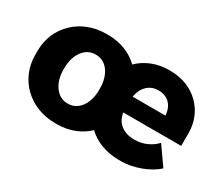

<svg xmlns="http://www.w3.org/2000/svg" viewBox="-98 -767 1173 1014"><g transform="rotate(30 488.5 -260.0)"><path d="M693 12H708C783 12 872 -23 919 -67L841 -178C813 -147 766 -122 714 -122H707C643 -122 596 -157 588 -217H941V-296C941 -430 837 -532 696 -532H684C612 -532 548 -505 502 -460C456 -505 390 -532 314 -532H304C149 -532 33 -421 33 -272V-248C33 -99 149 12 304 12H314C389 12 454 -14 501 -59C547 -14 616 12 693 12ZM589 -314C601 -380 642 -411 690 -411H694C748 -411 785 -375 789 -314ZM306 -111C247 -111 201 -171 201 -254V-266C201 -349 247 -409 306 -409H314C374 -409 418 -349 418 -266V-254C418 -171 373 -111 314 -111Z"/></g></svg>

Font: Fixel Display ExtraBold
Style: Regular
Weight: 800
Designer: AlfaBravo + MacPaw
Foundry: Kyrylo Tkachov, Marchela Mozhyna, Serhii Makarenko, Maria Weinstein, Zakhar Kryvoshyya
Version: Version 1.211